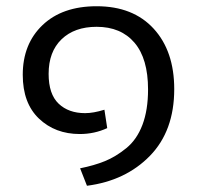

<svg xmlns="http://www.w3.org/2000/svg" viewBox="-20 -560 632 616"><path d="M259 36 237 -20Q282 -29 316.5 -43Q351 -57 385 -84.5Q419 -112 437 -159.5Q455 -207 455 -273Q455 -372 411.5 -423Q368 -474 290 -474Q219 -474 177.5 -434Q136 -394 136 -323Q136 -258 168 -227.5Q200 -197 253 -197Q280 -197 315 -208L324 -149Q283 -130 236 -130Q157 -130 105 -179.5Q53 -229 53 -320Q53 -419 116.5 -479.5Q180 -540 290 -540Q407 -540 473 -468Q539 -396 539 -274Q539 -140 461 -60Q383 20 259 36Z"/></svg>

Font: FiraGO Book
Style: Regular
Weight: 350
Designer: bBox Type
Foundry: bBox Type GmbH
Version: Version 1.001;PS 001.001;hotconv 1.0.88;makeotf.lib2.5.64775